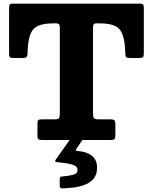

<svg xmlns="http://www.w3.org/2000/svg" viewBox="-20 -770 840 1056"><path d="M186 -24V-90.5Q186 -105 190.5 -109.2Q195 -113.5 208.5 -113.5H279Q298.5 -113.5 303.8 -119.2Q309 -125 309 -144.5V-621.5Q309 -641.5 290.5 -641.5H272Q218 -641.5 188 -627.2Q158 -613 145.5 -577.2Q133 -541.5 131.5 -477.5Q131 -461 125.2 -456Q119.5 -451 102 -451H54Q39.5 -451 34.8 -455Q30 -459 30 -473V-721.5Q30 -738 33 -744Q36 -750 52.5 -750H750.5Q763 -750 767 -745Q771 -740 771 -726V-476Q771 -459 765.8 -455Q760.5 -451 743 -451H696.5Q678.5 -451 674 -456Q669.5 -461 669 -477.5Q667.5 -541.5 655 -577.2Q642.5 -613 612.8 -627.2Q583 -641.5 529 -641.5H510.5Q499 -641.5 495.2 -636.5Q491.5 -631.5 491.5 -620V-150.5Q491.5 -128 496.2 -120.8Q501 -113.5 523 -113.5H588Q604.5 -113.5 609.5 -108.2Q614.5 -103 614.5 -87V-26Q614.5 -8.5 608.5 -4.2Q602.5 0 586 0H212Q196.5 0 191.2 -4Q186 -8 186 -24ZM308.5 251.5V214Q308.5 205.5 312.5 203Q316.5 200.5 324 200.5Q354.5 198 380.5 191.8Q406.5 185.5 406.5 165Q406.5 148.5 389.2 140.2Q372 132 347.2 128.2Q322.5 124.5 300 122.5Q285.5 121 283.8 117.8Q282 114.5 286.5 108L366 -4Q369 -9 378.5 -9H421Q432.5 -9 434.5 -7Q436.5 -5 432.5 1L402.5 45.5Q396 54 397.2 57Q398.5 60 412 61Q458.5 65 486.2 87.5Q514 110 514 152Q514 190 495.2 212.5Q476.5 235 446.8 246.2Q417 257.5 383.8 261.5Q350.5 265.5 321 266Q308.5 266.5 308.5 251.5Z"/></svg>

Font: Besley* Heavy
Style: Regular
Weight: 800
Designer: Owen Earl
Foundry: indestructible type*
Version: Version 3.000; ttfautohint (v1.8.3)